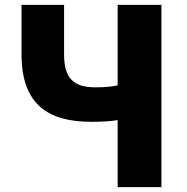

<svg xmlns="http://www.w3.org/2000/svg" viewBox="-20 -765 765 785"><path d="M461 0H640V-745H461V-416C438 -411 412 -408 370 -408C281 -408 242 -444 242 -543V-745H68V-543C68 -340 175 -267 352 -267C400 -267 429 -269 461 -274Z"/></svg>

Font: Noto Sans CJK HK Black
Style: Regular
Weight: 900
Designer: Ryoko NISHIZUKA 西塚涼子 (kana, bopomofo & ideographs); Paul D. Hunt (Latin, Greek & Cyrillic); Sandoll Communications 산돌커뮤니
Foundry: Adobe
Version: Version 2.004;hotconv 1.0.118;makeotfexe 2.5.65603